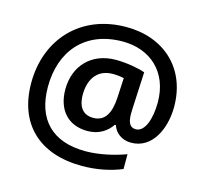

<svg xmlns="http://www.w3.org/2000/svg" viewBox="-113 -892 1123 1054"><g transform="rotate(15 449.0 -365.0)"><path d="M845 -409C845 -629 692 -765 480 -765C217 -765 53 -579 53 -334C53 -102 196 35 439 35C526 35 603 18 665 -8V-92C600 -68 515 -48 437 -48C249 -48 147 -151 147 -337C147 -537 264 -683 481 -683C636 -683 752 -583 752 -410C752 -315 724 -236 673 -236C648 -236 626 -250 626 -311C626 -315 626 -328 627 -346L637 -550C602 -563 531 -576 470 -576C331 -576 243 -481 243 -348C243 -234 306 -158 419 -158C485 -158 530 -191 556 -230H562C575 -189 613 -158 667 -158C787 -158 845 -285 845 -409ZM343 -346C343 -422 378 -497 474 -497C498 -497 521 -494 537 -490L531 -375C526 -293 500 -236 431 -236C377 -236 343 -269 343 -346Z"/></g></svg>

Font: Noto Sans Tamil UI SemiBold
Style: Regular
Weight: 600
Designer: Jelle Bosma - Monotype Design Team
Foundry: Monotype Imaging Inc.
Version: Version 2.004